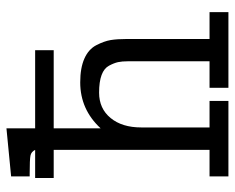

<svg xmlns="http://www.w3.org/2000/svg" viewBox="-87 -648 735 601"><g transform="rotate(-90 280.5 -347.5)"><path d="M23.9 -546.9V-605H111.8Q106 -617.2 94 -619.6Q82 -622.1 38.1 -622.1H28.8V-680.2L179.2 -694.8V-605H423.8V-546.9H179.2V-399.9Q238.3 -463.9 323.2 -463.9Q368.2 -463.9 397.5 -450.9Q426.8 -438 439.5 -413.6Q452.1 -389.2 455.6 -368.7Q459 -348.1 459 -316.9V-59.1H543V0H306.2V-59.1H389.2V-314Q389.2 -333 386.5 -345.5Q383.8 -357.9 375.5 -373.5Q367.2 -389.2 346.2 -397Q325.2 -404.8 291 -404.8Q241.2 -404.8 211.7 -368.9Q182.1 -333 182.1 -272.9V-59.1H265.1V0H28.8V-59.1H111.8V-546.9Z"/></g></svg>

Font: CMU Concrete
Style: Roman
Weight: 500
Version: Version 0.7.0